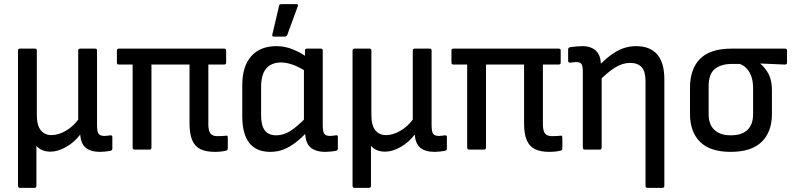

<svg xmlns="http://www.w3.org/2000/svg" viewBox="-20 -723 3830 928"><path d="M77 185Q67 185 67 175V-479Q67 -488 77 -488H149Q158 -488 158 -479V-167Q158 -117 177 -93.5Q196 -70 229 -70Q262 -70 297.5 -90.5Q333 -111 358 -145V-479Q358 -488 368 -488H440Q449 -488 449 -479V-118Q449 -86 457 -76Q465 -66 484 -66Q491 -66 498.5 -67Q506 -68 514 -69Q523 -69 523 -61V-4Q523 3 514 6Q503 8 489 9.5Q475 11 464 11Q419 11 395 -8.5Q371 -28 368 -71V-73Q338 -34 298.5 -12Q259 10 225 10Q180 10 156 -18V175Q156 185 146 185Z M1018 11Q976 11 949 -2Q922 -15 909 -45.5Q896 -76 896 -127V-411H712V-10Q712 0 703 0H631Q621 0 621 -10V-411H555Q545 -411 545 -420V-479Q545 -488 555 -488H1063Q1073 -488 1073 -479V-420Q1073 -411 1063 -411H987V-123Q987 -90 997.5 -77.5Q1008 -65 1029 -65Q1040 -65 1051 -65.5Q1062 -66 1072 -67Q1081 -70 1081 -58V-5Q1081 3 1073 5Q1062 8 1047 9.5Q1032 11 1018 11Z M1286 11Q1219 11 1185 -32Q1151 -75 1151 -161V-312Q1151 -402 1194 -451Q1237 -500 1317 -500Q1358 -500 1397.5 -483.5Q1437 -467 1461 -448L1462 -376Q1432 -396 1399.5 -408.5Q1367 -421 1339 -421Q1291 -421 1266.5 -391.5Q1242 -362 1242 -303V-165Q1242 -116 1260 -92.5Q1278 -69 1316 -69Q1350 -69 1383.5 -90Q1417 -111 1465 -161L1468 -89Q1438 -57 1409 -34.5Q1380 -12 1350.5 -0.5Q1321 11 1286 11ZM1554 11Q1504 11 1479.5 -11.5Q1455 -34 1455 -85V-105L1449 -130V-403L1454 -432V-479Q1454 -488 1464 -488H1530Q1540 -488 1540 -479V-118Q1540 -86 1547.5 -76Q1555 -66 1575 -66Q1581 -66 1589 -67Q1597 -68 1604 -69Q1613 -71 1613 -61V-4Q1613 3 1604 6Q1593 8 1579.5 9.5Q1566 11 1554 11ZM1304 -546Q1294 -546 1296 -555L1329 -695Q1330 -703 1340 -703H1412Q1424 -703 1419 -692L1368 -553Q1364 -546 1356 -546Z M1694 185Q1684 185 1684 175V-479Q1684 -488 1694 -488H1766Q1775 -488 1775 -479V-167Q1775 -117 1794 -93.5Q1813 -70 1846 -70Q1879 -70 1914.5 -90.5Q1950 -111 1975 -145V-479Q1975 -488 1985 -488H2057Q2066 -488 2066 -479V-118Q2066 -86 2074 -76Q2082 -66 2101 -66Q2108 -66 2115.5 -67Q2123 -68 2131 -69Q2140 -69 2140 -61V-4Q2140 3 2131 6Q2120 8 2106 9.5Q2092 11 2081 11Q2036 11 2012 -8.5Q1988 -28 1985 -71V-73Q1955 -34 1915.5 -12Q1876 10 1842 10Q1797 10 1773 -18V175Q1773 185 1763 185Z M2635 11Q2593 11 2566 -2Q2539 -15 2526 -45.5Q2513 -76 2513 -127V-411H2329V-10Q2329 0 2320 0H2248Q2238 0 2238 -10V-411H2172Q2162 -411 2162 -420V-479Q2162 -488 2172 -488H2680Q2690 -488 2690 -479V-420Q2690 -411 2680 -411H2604V-123Q2604 -90 2614.5 -77.5Q2625 -65 2646 -65Q2657 -65 2668 -65.5Q2679 -66 2689 -67Q2698 -70 2698 -58V-5Q2698 3 2690 5Q2679 8 2664 9.5Q2649 11 2635 11Z M3110 185Q3100 185 3100 175V-331Q3100 -377 3081.5 -398Q3063 -419 3025 -419Q2990 -419 2954.5 -397.5Q2919 -376 2873 -330L2870 -401Q2901 -433 2930 -455Q2959 -477 2989.5 -488.5Q3020 -500 3054 -500Q3122 -500 3156.5 -460Q3191 -420 3191 -340V175Q3191 185 3181 185ZM2807 0Q2797 0 2797 -10V-375Q2797 -404 2790.5 -413.5Q2784 -423 2765 -423Q2759 -423 2751 -422Q2743 -421 2736 -420Q2726 -420 2726 -429V-484Q2726 -493 2736 -495Q2750 -497 2765.5 -498.5Q2781 -500 2794 -500Q2837 -500 2860.5 -477.5Q2884 -455 2884 -412V-393L2888 -359V-10Q2888 0 2879 0Z M3512 11Q3412 11 3363.5 -37.5Q3315 -86 3315 -172V-299Q3315 -390 3364 -439Q3413 -488 3516 -488H3774Q3784 -488 3784 -479V-421Q3784 -411 3774 -411L3655 -416V-415Q3679 -395 3695 -365Q3711 -335 3711 -286V-172Q3711 -86 3661.5 -37.5Q3612 11 3512 11ZM3512 -69Q3565 -69 3592.5 -95Q3620 -121 3620 -172V-294Q3620 -331 3611 -355Q3602 -379 3587.5 -393.5Q3573 -408 3555 -414H3517Q3466 -414 3435.5 -390Q3405 -366 3405 -306V-172Q3405 -121 3433 -95Q3461 -69 3512 -69Z"/></svg>

Font: Sofia Sans Semi Condensed Medium
Style: Regular
Weight: 500
Designer: Botio Nikoltchev, Ani Petrova
Foundry: lettersoup
Version: Version 4.100